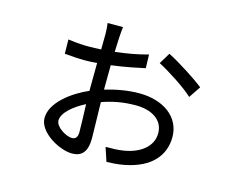

<svg xmlns="http://www.w3.org/2000/svg" viewBox="-95 -767 1191 965"><g transform="rotate(15 500.0 -285.0)"><path d="M433 -625H353C355 -613 357 -584 357 -568C357 -553 356 -524 356 -488C333 -487 311 -486 290 -486C268 -486 233 -487 184 -494L185 -420C233 -416 257 -414 290 -414C311 -414 332 -415 354 -417C354 -376 353 -334 353 -299C353 -290 353 -281 353 -272C268 -235 170 -163 170 -82C170 -8 283 55 349 55C398 55 427 28 427 -45C427 -82 424 -159 423 -232C474 -250 528 -262 598 -262C677 -262 742 -227 742 -155C742 -84 678 -40 601 -27C569 -21 534 -21 504 -21L528 51C550 50 586 49 620 42C754 16 816 -59 816 -155C816 -260 724 -325 599 -325C540 -325 480 -314 422 -297C422 -298 422 -300 422 -302C422 -338 423 -382 423 -424C496 -433 563 -448 597 -455L595 -526C547 -512 486 -501 425 -494C426 -524 427 -551 428 -568C429 -583 431 -612 433 -625ZM693 -556 658 -498C709 -472 807 -409 845 -372L886 -433C845 -466 750 -527 693 -556ZM241 -88C241 -129 295 -173 354 -203C356 -143 358 -87 358 -58C358 -34 349 -20 328 -20C299 -20 241 -54 241 -88Z"/></g></svg>

Font: Source Han Sans TC
Style: Regular
Weight: 400
Designer: Ryoko NISHIZUKA 西塚涼子 (kana, bopomofo & ideographs); Paul D. Hunt (Latin, Greek & Cyrillic); Sandoll Communications 산돌커뮤니
Foundry: Adobe
Version: Version 2.002;hotconv 1.0.116;makeotfexe 2.5.65601